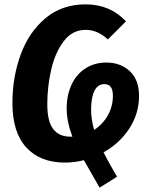

<svg xmlns="http://www.w3.org/2000/svg" viewBox="-20 -730 687 881"><path d="M455 -31Q476 11 517 81L437 131L418 98L365 5Q321 16 278 16Q164 16 100.5 -53.5Q37 -123 37 -257Q37 -375 74.5 -478.5Q112 -582 188 -646Q264 -710 373 -710Q485 -710 558 -632L475 -549Q428 -593 373 -593Q312 -593 272.5 -541Q233 -489 215 -410.5Q197 -332 197 -252Q197 -173 224 -138Q251 -103 302 -103H312Q286 -173 286 -232Q286 -294 308.5 -342Q331 -390 372.5 -416.5Q414 -443 468 -443Q533 -443 575.5 -403.5Q618 -364 618 -290Q618 -209 573.5 -140.5Q529 -72 455 -31ZM498 -291Q498 -344 459 -344Q428 -344 413 -312.5Q398 -281 398 -227Q398 -182 412 -134Q452 -160 475 -201Q498 -242 498 -291Z"/></svg>

Font: Fira Sans Condensed
Style: Bold Italic
Weight: 700
Width: 3
Italic angle: -8°
Designer: Carrois Corporate & Edenspiekermann AG
Foundry: Carrois Corporate GbR & Edenspiekermann AG
Version: Version 4.203